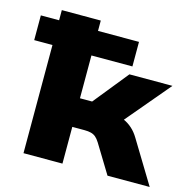

<svg xmlns="http://www.w3.org/2000/svg" viewBox="-114 -810 919 914"><g transform="rotate(15 346.0 -352.5)"><path d="M80 0V-533H-10V-655H80V-705H272V-654H474V-533H272V-322H332L470 -493H682L467 -238L448 -291Q477 -288 499.5 -278Q522 -268 541 -251Q560 -234 575 -209L702 0H494L408 -141Q398 -157 388 -165.5Q378 -174 364.5 -177.5Q351 -181 332 -181H272V0Z"/></g></svg>

Font: Nunito Sans 10pt SemiExpanded Black
Style: Regular
Weight: 900
Width: 6
Designer: Vernon Adams
Foundry: Vernon Adams
Version: Version 3.101;gftools[0.9.27]